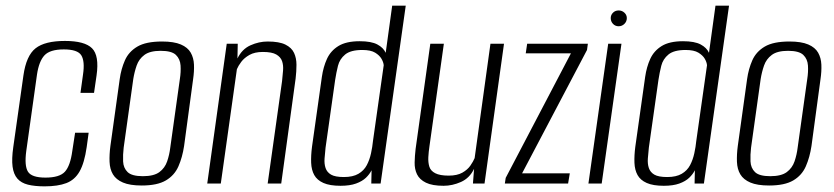

<svg xmlns="http://www.w3.org/2000/svg" viewBox="-20 -650 2953 680"><path d="M138 10Q103 10 79 4Q55 -2 41.5 -17.5Q28 -33 24.5 -60Q21 -87 27 -129L63 -383Q73 -453 106 -479Q139 -505 210 -505Q280 -505 306 -479Q332 -453 322 -383L313 -321H265L274 -386Q281 -433 268 -454Q255 -475 206 -475Q157 -475 137.5 -454Q118 -433 111 -386L73 -115Q66 -63 79 -42Q92 -21 141 -21Q191 -21 210 -42Q229 -63 236 -115L246 -180H294L287 -129Q279 -73 262 -43Q245 -13 215 -1.5Q185 10 138 10Z M482 7Q440 7 415.5 -3.5Q391 -14 380 -32.5Q369 -51 368 -77Q367 -103 371 -133L404 -370Q409 -406 422.5 -436.5Q436 -467 466.5 -485Q497 -503 554 -503Q596 -503 620.5 -492.5Q645 -482 655.5 -463.5Q666 -445 667 -421Q668 -397 664 -370L632 -133Q626 -93 612 -61Q598 -29 567.5 -11Q537 7 482 7ZM486 -26Q525 -26 544.5 -40.5Q564 -55 572 -78.5Q580 -102 583 -127L617 -370Q621 -395 619.5 -418Q618 -441 603 -455.5Q588 -470 549 -470Q511 -470 491.5 -455.5Q472 -441 464 -418Q456 -395 452 -370L418 -127Q415 -102 416 -78.5Q417 -55 432 -40.5Q447 -26 486 -26Z M714 0 783 -495H822L821 -443Q837 -476 867 -489.5Q897 -503 928 -503Q969 -503 991 -492Q1013 -481 1021.5 -462.5Q1030 -444 1030 -420.5Q1030 -397 1027 -372L976 0H928L979 -363Q981 -382 982.5 -400.5Q984 -419 979 -433.5Q974 -448 958.5 -457Q943 -466 911 -466Q882 -466 863.5 -455.5Q845 -445 834.5 -431Q824 -417 819 -405L762 0Z M1186 8Q1148 8 1125.5 -2Q1103 -12 1093 -30Q1083 -48 1082 -73.5Q1081 -99 1085 -130L1120 -378Q1125 -413 1138 -441.5Q1151 -470 1178.5 -487Q1206 -504 1254 -504Q1295 -504 1316.5 -492.5Q1338 -481 1346 -463L1369 -630H1417L1328 0H1295L1296 -47Q1289 -33 1276 -20.5Q1263 -8 1241 0Q1219 8 1186 8ZM1198 -23Q1230 -23 1249.5 -34.5Q1269 -46 1279 -65Q1289 -84 1294 -107Q1299 -130 1301 -151Q1311 -218 1320 -285Q1329 -352 1339 -419Q1338 -430 1331 -442Q1324 -454 1308.5 -463.5Q1293 -473 1263 -473Q1222 -473 1202.5 -457Q1183 -441 1177 -417Q1171 -393 1167 -367L1133 -127Q1131 -108 1129.5 -89Q1128 -70 1133 -55Q1138 -40 1152.5 -31.5Q1167 -23 1198 -23Z M1551 8Q1511 8 1488.5 -3Q1466 -14 1457 -32.5Q1448 -51 1448.5 -74.5Q1449 -98 1452 -123L1504 -495H1552L1501 -132Q1498 -112 1497 -93.5Q1496 -75 1500.5 -60Q1505 -45 1521.5 -36.5Q1538 -28 1569 -28Q1599 -28 1617.5 -38.5Q1636 -49 1646 -63.5Q1656 -78 1661 -90L1717 -495H1765L1696 0H1655L1659 -52Q1643 -19 1612.5 -5.5Q1582 8 1551 8Z M1768 0 1771 -20 2002 -461H1842L1847 -495H2062L2059 -473L1829 -36H1998L1992 0Z M2064 0 2134 -495H2181L2111 0ZM2171 -557Q2159 -557 2151 -565.5Q2143 -574 2143 -586Q2143 -597 2151 -605Q2159 -613 2171 -613Q2183 -613 2191.5 -605Q2200 -597 2200 -586Q2200 -574 2191.5 -565.5Q2183 -557 2171 -557Z M2331 8Q2293 8 2270.5 -2Q2248 -12 2238 -30Q2228 -48 2227 -73.5Q2226 -99 2230 -130L2265 -378Q2270 -413 2283 -441.5Q2296 -470 2323.5 -487Q2351 -504 2399 -504Q2440 -504 2461.5 -492.5Q2483 -481 2491 -463L2514 -630H2562L2473 0H2440L2441 -47Q2434 -33 2421 -20.5Q2408 -8 2386 0Q2364 8 2331 8ZM2343 -23Q2375 -23 2394.5 -34.5Q2414 -46 2424 -65Q2434 -84 2439 -107Q2444 -130 2446 -151Q2456 -218 2465 -285Q2474 -352 2484 -419Q2483 -430 2476 -442Q2469 -454 2453.5 -463.5Q2438 -473 2408 -473Q2367 -473 2347.5 -457Q2328 -441 2322 -417Q2316 -393 2312 -367L2278 -127Q2276 -108 2274.5 -89Q2273 -70 2278 -55Q2283 -40 2297.5 -31.5Q2312 -23 2343 -23Z M2704 7Q2662 7 2637.5 -3.5Q2613 -14 2602 -32.5Q2591 -51 2590 -77Q2589 -103 2593 -133L2626 -370Q2631 -406 2644.5 -436.5Q2658 -467 2688.5 -485Q2719 -503 2776 -503Q2818 -503 2842.5 -492.5Q2867 -482 2877.5 -463.5Q2888 -445 2889 -421Q2890 -397 2886 -370L2854 -133Q2848 -93 2834 -61Q2820 -29 2789.5 -11Q2759 7 2704 7ZM2708 -26Q2747 -26 2766.5 -40.5Q2786 -55 2794 -78.5Q2802 -102 2805 -127L2839 -370Q2843 -395 2841.5 -418Q2840 -441 2825 -455.5Q2810 -470 2771 -470Q2733 -470 2713.5 -455.5Q2694 -441 2686 -418Q2678 -395 2674 -370L2640 -127Q2637 -102 2638 -78.5Q2639 -55 2654 -40.5Q2669 -26 2708 -26Z"/></svg>

Font: Alumni Sans Light
Style: Italic
Weight: 300
Italic angle: -8°
Version: Version 1.016